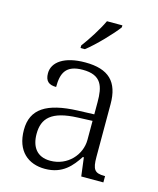

<svg xmlns="http://www.w3.org/2000/svg" viewBox="-116 -847 773 939"><g transform="rotate(15 271.0 -378.0)"><path d="M217 -619V-606H239C286 -642 361 -721 386 -756V-766H308C287 -721 246 -657 217 -619ZM201 10C291 10 333 -44 366 -94H371L383 0H495V-32H491C442 -32 430 -48 430 -112V-379C430 -491 378 -544 258 -544C152 -544 95 -502 95 -446C95 -406 114 -391 151 -391C151 -460 169 -506 256 -506C352 -506 366 -450 366 -372V-310L283 -307C127 -301 53 -254 53 -148C53 -40 117 10 201 10ZM216 -35C148 -35 118 -80 118 -145C118 -224 160 -269 292 -274L366 -277V-181C366 -105 304 -35 216 -35Z"/></g></svg>

Font: Noto Serif Lao Light
Style: Regular
Weight: 300
Designer: Monotype Design Team
Foundry: Monotype Imaging Inc.
Version: Version 2.003